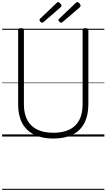

<svg xmlns="http://www.w3.org/2000/svg" viewBox="-20 -1279 998 1799"><path d="M481 19Q400 19 338 -2Q276 -23 234 -63.5Q192 -104 171 -164Q150 -224 150 -303V-996Q150 -1006 156 -1010.5Q162 -1015 177 -1015Q191 -1015 197.5 -1010.5Q204 -1006 204 -996V-301Q204 -214 235.5 -154.5Q267 -95 328.5 -65Q390 -35 481 -35Q570 -35 631 -65Q692 -95 723 -154.5Q754 -214 754 -301V-996Q754 -1006 760.5 -1010.5Q767 -1015 780 -1015Q808 -1015 808 -996V-303Q808 -198 770.5 -126Q733 -54 660.5 -17.5Q588 19 481 19ZM375 -1066Q368 -1066 359 -1075Q350 -1084 350 -1091Q350 -1093 350.5 -1096Q351 -1099 355 -1103L509 -1250Q513 -1253 516 -1256Q519 -1259 524 -1259Q531 -1259 538 -1253.5Q545 -1248 550.5 -1240.5Q556 -1233 556 -1226Q556 -1222 554.5 -1218.5Q553 -1215 548 -1211L389 -1073Q384 -1070 381 -1068Q378 -1066 375 -1066ZM553 -1066Q545 -1066 536.5 -1075Q528 -1084 528 -1091Q528 -1093 528.5 -1096.5Q529 -1100 534 -1103L688 -1250Q692 -1253 695.5 -1256Q699 -1259 703 -1259Q711 -1259 718 -1253.5Q725 -1248 730 -1240.5Q735 -1233 735 -1226Q735 -1222 733.5 -1218.5Q732 -1215 728 -1211L567 -1073Q562 -1070 559 -1068Q556 -1066 553 -1066ZM0 490H958V500H0ZM0 -20H958V0H0ZM0 -505H958V-500H0ZM0 -1010H958V-1000H0Z"/></svg>

Font: Playwrite PE Guides
Style: Regular
Weight: 400
Designer: Veronika Burian, José Scaglione
Foundry: TypeTogether
Version: Version 1.003